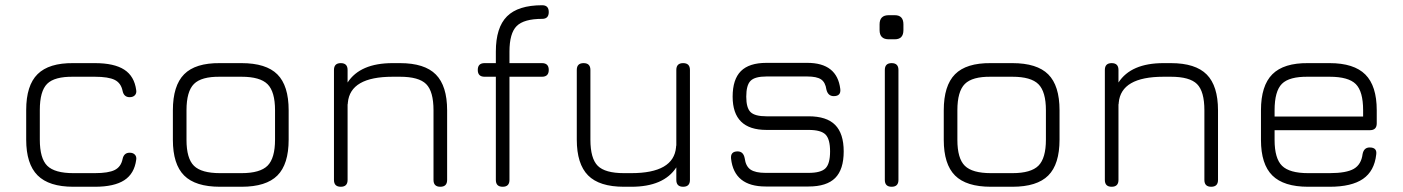

<svg xmlns="http://www.w3.org/2000/svg" viewBox="-20 -713 5356 733"><path d="M260 0Q167 0 123.5 -43.5Q80 -87 80 -180V-293Q80 -387 123.5 -430Q167 -473 260 -472H342Q416 -472 454.5 -447Q493 -422 500 -369Q502 -357 495 -349.5Q488 -342 475 -342Q453 -342 448 -366Q442 -396 418 -408Q394 -420 342 -420H260Q188 -421 160 -393Q132 -365 132 -293V-180Q132 -108 160.5 -80Q189 -52 260 -52H342Q394 -52 418 -64Q442 -76 448 -106Q453 -130 475 -130Q488 -130 495 -122.5Q502 -115 500 -103Q493 -50 454.5 -25Q416 0 342 0Z M820 0Q726 0 683 -43Q640 -86 640 -179V-292Q640 -386 683 -429.5Q726 -473 820 -472H902Q996 -472 1039 -429Q1082 -386 1082 -292V-180Q1082 -86 1039 -43Q996 0 902 0ZM692 -179Q692 -108 720.5 -80Q749 -52 820 -52H902Q973 -52 1001.5 -80.5Q1030 -109 1030 -180V-292Q1030 -363 1001.5 -391.5Q973 -420 902 -420H820Q749 -421 720.5 -392.5Q692 -364 692 -292Z M1307 -26Q1307 0 1281 0Q1255 0 1255 -26V-446Q1255 -472 1281 -472Q1307 -472 1307 -446V-398Q1355 -472 1479 -472H1507Q1601 -472 1644 -428.5Q1687 -385 1687 -292V-26Q1687 0 1661 0Q1635 0 1635 -26V-292Q1635 -364 1607 -392Q1579 -420 1507 -420H1479Q1317 -420 1308 -321Q1308 -316 1307 -314Z M1925 -26Q1925 0 1899 0Q1873 0 1873 -26V-420H1830Q1804 -420 1804 -446Q1804 -472 1830 -472H1873V-516Q1873 -608 1915.5 -650.5Q1958 -693 2050 -693Q2075 -693 2075 -667Q2075 -641 2050 -641Q1980 -641 1952.5 -613.5Q1925 -586 1925 -516V-472H2049Q2075 -472 2075 -446Q2075 -420 2049 -420H1925Z M2182 -446Q2182 -472 2208 -472Q2234 -472 2234 -446V-180Q2234 -108 2262 -80Q2290 -52 2362 -52H2390Q2552 -52 2561 -151Q2561 -156 2562 -158V-446Q2562 -472 2588 -472Q2614 -472 2614 -446V-26Q2614 0 2588 0Q2562 0 2562 -26V-74Q2514 0 2390 0H2362Q2268 0 2225 -43.5Q2182 -87 2182 -180Z M2903 -1Q2783 -1 2771 -107Q2768 -135 2796 -135Q2818 -135 2823 -109Q2827 -78 2845.5 -65.5Q2864 -53 2903 -53H3067Q3114 -53 3131.5 -70.5Q3149 -88 3149 -135Q3149 -182 3131.5 -199.5Q3114 -217 3067 -217H2906Q2777 -217 2777 -344Q2777 -410 2808.5 -441.5Q2840 -473 2906 -473H3062Q3176 -473 3188 -373Q3191 -346 3163 -346Q3141 -346 3135 -371Q3131 -399 3114.5 -410Q3098 -421 3062 -421H2906Q2862 -421 2845.5 -404.5Q2829 -388 2829 -344Q2829 -301 2845.5 -285Q2862 -269 2906 -269H3067Q3136 -269 3168.5 -236Q3201 -203 3201 -135Q3201 -66 3168.5 -33.5Q3136 -1 3067 -1Z M3373 -563Q3338 -563 3338 -598V-620Q3338 -655 3373 -655H3396Q3429 -655 3429 -620V-598Q3429 -563 3396 -563ZM3358 -26V-446Q3358 -472 3384 -472Q3410 -472 3410 -446V-26Q3410 0 3384 0Q3358 0 3358 -26Z M3763 0Q3669 0 3626 -43Q3583 -86 3583 -179V-292Q3583 -386 3626 -429.5Q3669 -473 3763 -472H3845Q3939 -472 3982 -429Q4025 -386 4025 -292V-180Q4025 -86 3982 -43Q3939 0 3845 0ZM3635 -179Q3635 -108 3663.5 -80Q3692 -52 3763 -52H3845Q3916 -52 3944.5 -80.5Q3973 -109 3973 -180V-292Q3973 -363 3944.5 -391.5Q3916 -420 3845 -420H3763Q3692 -421 3663.5 -392.5Q3635 -364 3635 -292Z M4250 -26Q4250 0 4224 0Q4198 0 4198 -26V-446Q4198 -472 4224 -472Q4250 -472 4250 -446V-398Q4298 -472 4422 -472H4450Q4544 -472 4587 -428.5Q4630 -385 4630 -292V-26Q4630 0 4604 0Q4578 0 4578 -26V-292Q4578 -364 4550 -392Q4522 -420 4450 -420H4422Q4260 -420 4251 -321Q4251 -316 4250 -314Z M4974 0Q4881 0 4837.5 -43Q4794 -86 4794 -179V-292Q4794 -386 4837.5 -429.5Q4881 -473 4974 -472H5056Q5149 -472 5192.5 -428.5Q5236 -385 5236 -292V-242Q5236 -216 5210 -216H4846V-179Q4846 -108 4874.5 -80Q4903 -52 4974 -52H5056Q5120 -52 5148.5 -68.5Q5177 -85 5182 -125Q5187 -150 5209 -150Q5238 -150 5234 -123Q5227 -60 5183.5 -30Q5140 0 5056 0ZM4974 -420Q4902 -421 4874 -393Q4846 -365 4846 -292V-268H5184V-292Q5184 -364 5156 -392Q5128 -420 5056 -420Z"/></svg>

Font: Jura
Style: Regular
Weight: 400
Designer: Daniel Johnson, Alexei Vanyashin
Foundry: Daniel Johnson
Version: Version 5.103